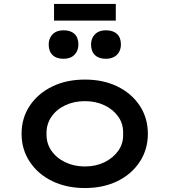

<svg xmlns="http://www.w3.org/2000/svg" viewBox="-20 -940 856 970"><path d="M409 10Q316 10 244 -25Q172 -60 130.5 -122.5Q89 -185 89 -264Q89 -344 130.5 -406Q172 -468 244 -503Q316 -538 409 -538Q502 -538 573.5 -503Q645 -468 686 -406Q727 -344 727 -264Q727 -185 686 -122.5Q645 -60 573.5 -25Q502 10 409 10ZM409 -99Q464 -99 508 -120.5Q552 -142 578 -179Q604 -216 602 -264Q604 -313 578 -350Q552 -387 508 -408Q464 -429 409 -429Q354 -429 309.5 -408Q265 -387 239.5 -349.5Q214 -312 215 -264Q214 -216 239.5 -179Q265 -142 309.5 -120.5Q354 -99 409 -99ZM515 -643Q479 -643 459.5 -662Q440 -681 440 -715Q440 -747 460 -767Q480 -787 515 -787Q551 -787 571 -768.5Q591 -750 591 -715Q591 -683 570.5 -663Q550 -643 515 -643ZM301 -643Q265 -643 245.5 -662Q226 -681 226 -715Q226 -747 246 -767Q266 -787 301 -787Q337 -787 356.5 -768.5Q376 -750 376 -715Q376 -683 356 -663Q336 -643 301 -643ZM253 -836V-920H565V-836Z"/></svg>

Font: Lexend Giga Medium
Style: Regular
Weight: 500
Designer: Bonnie Shaver-Troup, Thomas Jockin
Foundry: Lexend
Version: Version 1.007